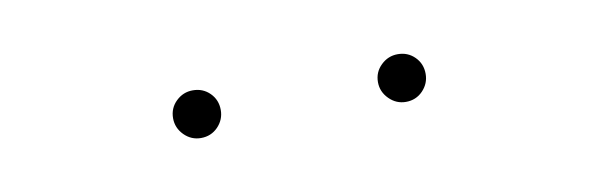

<svg xmlns="http://www.w3.org/2000/svg" viewBox="-23 -764 567 182"><g transform="rotate(-10 260.5 -673.0)"><path d="M162.1 -649.9Q152.8 -649.9 146 -656.7Q139.2 -663.6 139.2 -672.9Q139.2 -682.6 146 -689.2Q152.8 -695.8 162.1 -695.8Q171.9 -695.8 178.5 -689.2Q185.1 -682.6 185.1 -672.9Q185.1 -663.6 178.5 -656.7Q171.9 -649.9 162.1 -649.9ZM359.4 -649.9Q350.1 -649.9 343.3 -656.7Q336.4 -663.6 336.4 -672.9Q336.4 -682.6 343.3 -689.2Q350.1 -695.8 359.4 -695.8Q369.1 -695.8 375.7 -689.2Q382.3 -682.6 382.3 -672.9Q382.3 -663.6 375.7 -656.7Q369.1 -649.9 359.4 -649.9Z"/></g></svg>

Font: Inter Display Thin
Style: Regular
Weight: 100
Designer: Rasmus Andersson
Foundry: rsms
Version: Version 4.000;git-a52131595